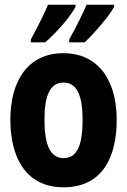

<svg xmlns="http://www.w3.org/2000/svg" viewBox="-20 -786 540 816"><path d="M274 -618V-606H340C380 -644 443 -716 465 -757V-766H348C337 -739 308 -679 274 -618ZM111 -618V-606H172C222 -649 278 -714 301 -757V-766H184C173 -738 145 -681 111 -618ZM250 10C421 10 476 -127 476 -276C476 -458 387 -560 250 -560C96 -560 24 -439 24 -277C24 -123 86 10 250 10ZM250 -114C194 -114 169 -170 169 -277C169 -383 194 -435 250 -435C306 -435 331 -382 331 -277C331 -169 308 -114 250 -114Z"/></svg>

Font: Noto Sans Mono ExtraCondensed ExtraBold
Style: Regular
Weight: 800
Width: 2
Designer: Monotype Design Team
Foundry: Monotype Imaging Inc.
Version: Version 2.014